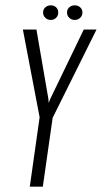

<svg xmlns="http://www.w3.org/2000/svg" viewBox="-20 -702 383 722"><path d="M92 0 129 -261 66 -591H117L162 -330L163 -315L169 -330L295 -591H343L178 -259L141 0ZM171 -627Q159 -627 150.5 -635Q142 -643 142 -655Q142 -667 150.5 -674.5Q159 -682 171 -682Q183 -682 191 -674.5Q199 -667 199 -655Q199 -643 191 -635Q183 -627 171 -627ZM261 -627Q249 -627 240.5 -635Q232 -643 232 -655Q232 -667 240.5 -674.5Q249 -682 261 -682Q273 -682 281.5 -674.5Q290 -667 290 -655Q290 -643 281.5 -635Q273 -627 261 -627Z"/></svg>

Font: Alumni Sans Thin Light
Style: Italic
Weight: 300
Italic angle: -8°
Version: Version 1.016